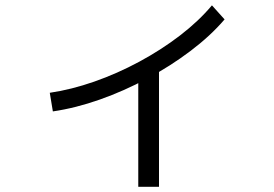

<svg xmlns="http://www.w3.org/2000/svg" viewBox="-20 -648 1040 729"><path d="M169 -295.7Q251 -307.7 338.2 -338.2Q425.3 -368.7 508.8 -413.7Q592.3 -458.7 663.5 -513.3Q734.7 -568 784.7 -627.7L832.7 -574.3Q779.7 -512.3 703.7 -454.8Q627.7 -397.3 539.5 -350Q451.3 -302.6 359.3 -270.1Q267.3 -237.6 180.7 -225ZM505 61.3V-397H583.7V61.3Z"/></svg>

Font: M PLUS 2 Thin
Style: Regular
Weight: 100
Designer: Coji Morishita
Foundry: UNDERFOREST DESIGN
Version: Version 1.001